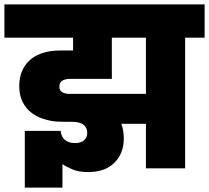

<svg xmlns="http://www.w3.org/2000/svg" viewBox="-34 -760 944 867"><path d="M625 -336V-590H471V-404H282Q263 -404 248.5 -396.5Q234 -389 234 -369Q234 -352 246.5 -344Q259 -336 281 -336ZM625 -201H514Q525 -171 525 -134Q525 -68 483 -25.5Q441 17 364 17Q321 17 292 4.5Q263 -8 248 -19V87H78V-169H240Q242 -143 259 -128.5Q276 -114 305 -114Q332 -114 346 -127Q360 -140 360 -160Q360 -183 343.5 -196.5Q327 -210 289 -210Q273 -210 258 -210Q243 -210 223 -211Q194 -213 163.5 -222.5Q133 -232 108.5 -250.5Q84 -269 68.5 -299Q53 -329 53 -371Q53 -413 67.5 -443.5Q82 -474 106.5 -493.5Q131 -513 164.5 -522.5Q198 -532 237 -532H296V-590H-14V-740H890V-590H802V0H625Z"/></svg>

Font: SVN-Poppins ExtraBold
Style: Regular
Weight: 800
Designer: Ninad Kale (Devanagari), Jonny Pinhorn (Latin)
Foundry: Indian Type Foundry
Version: Version 3.002 2017; ttfautohint (v1.8.3)